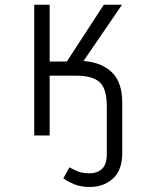

<svg xmlns="http://www.w3.org/2000/svg" viewBox="-20 -558 655 791"><path d="M121 0V-538.5H184.6V-304.6H255.4L407.7 -538.5H482.6L324.1 -306.7Q399.5 -301 441.5 -259.5Q483.6 -217.9 483.6 -136.4V72.8Q483.6 142.6 445.6 177.4Q407.7 212.3 349.2 212.3Q311.8 212.3 284.4 200.5Q256.9 188.7 241 176.4L266.2 131.3Q285.6 142.6 303.6 149.2Q321.5 155.9 349.2 155.9Q381 155.9 400.5 137.4Q420 119 420 76.9V-119.5Q420 -191.8 391 -219Q362.1 -246.2 292.3 -246.2H184.6V0Z"/></svg>

Font: Fira Code Light
Style: Regular
Weight: 300
Monospace: yes
Designer: Carrois Corporate, Edenspiekermann AG, Nikita Prokopov
Foundry: Carrois Corporate, Edenspiekermann AG, Nikita Prokopov
Version: Version 6.000; ttfautohint (v1.8.2) -l 8 -r 50 -G 200 -x 14 